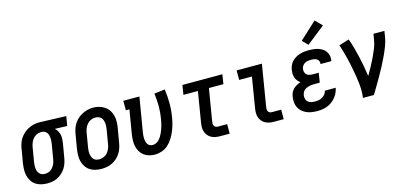

<svg xmlns="http://www.w3.org/2000/svg" viewBox="-67 -1245 3634 1717"><g transform="rotate(-15 1750.0 -386.5)"><path d="M203 8Q174 8 146.5 1.5Q119 -5 96.5 -20Q74 -35 59.5 -58Q45 -81 38 -108Q31 -135 32 -164Q33 -193 37 -221L59 -351Q63 -376 71 -400Q79 -424 93.5 -445.5Q108 -467 128 -485Q148 -503 171 -514.5Q194 -526 218.5 -532Q243 -538 268 -538Q271 -538 275 -538Q279 -538 283 -538L521 -530L506 -442L393 -446Q406 -434 415.5 -418Q425 -402 429.5 -384.5Q434 -367 433.5 -347.5Q433 -328 430 -309L408 -179Q404 -154 396.5 -130Q389 -106 375.5 -84Q362 -62 342.5 -43.5Q323 -25 300 -13Q277 -1 252 3.5Q227 8 203 8ZM205 -80Q205 -80 205 -80Q205 -80 205 -80Q218 -80 232 -84Q246 -88 257.5 -96Q269 -104 278 -115.5Q287 -127 293.5 -140Q300 -153 303.5 -166Q307 -179 309 -193L331 -323Q333 -337 334 -350.5Q335 -364 334 -377.5Q333 -391 329.5 -403.5Q326 -416 318.5 -426.5Q311 -437 299.5 -443Q288 -449 274 -450H268Q267 -450 265 -450Q263 -450 262 -450Q242 -450 222.5 -440Q203 -430 189.5 -413.5Q176 -397 168.5 -377Q161 -357 158 -337L136 -207Q134 -193 133 -178Q132 -163 133.5 -149Q135 -135 140 -122Q145 -109 154.5 -99Q164 -89 177 -84.5Q190 -80 205 -80Z M704 8Q675 8 647.5 1.5Q620 -5 597.5 -20Q575 -35 560 -58Q545 -81 538 -108Q531 -135 532 -164Q533 -193 537 -221L559 -351Q563 -376 571 -400.5Q579 -425 593.5 -447.5Q608 -470 628.5 -488Q649 -506 672.5 -517.5Q696 -529 721 -535Q746 -541 772 -541Q801 -541 828 -533Q855 -525 877.5 -510Q900 -495 915 -472Q930 -449 937 -422.5Q944 -396 943.5 -366.5Q943 -337 938 -309L916 -179Q912 -154 904 -129.5Q896 -105 881.5 -82.5Q867 -60 847 -42Q827 -24 803 -12.5Q779 -1 754 3.5Q729 8 704 8ZM706 -80Q727 -80 748 -88.5Q769 -97 783.5 -114Q798 -131 806 -151.5Q814 -172 817 -193L839 -323Q841 -338 842 -352.5Q843 -367 841 -381.5Q839 -396 834 -409Q829 -422 819.5 -431.5Q810 -441 796 -445.5Q782 -450 767 -450Q746 -450 726 -441Q706 -432 691.5 -415Q677 -398 669 -378Q661 -358 658 -337L636 -207Q634 -192 633 -177.5Q632 -163 634 -149Q636 -135 641 -122Q646 -109 655 -99Q664 -89 677.5 -84.5Q691 -80 706 -80Z M1199 8Q1171 8 1144.5 0.5Q1118 -7 1097.5 -23Q1077 -39 1063.5 -62Q1050 -85 1044.5 -111Q1039 -137 1040 -165.5Q1041 -194 1045 -221L1082 -442H1049V-530H1198L1144 -207Q1142 -193 1141 -179Q1140 -165 1141 -152Q1142 -139 1145.5 -126Q1149 -113 1156 -102.5Q1163 -92 1175 -86Q1187 -80 1201 -80Q1217 -80 1232.5 -87Q1248 -94 1260 -106.5Q1272 -119 1281 -133.5Q1290 -148 1297 -163.5Q1304 -179 1309.5 -194.5Q1315 -210 1319.5 -225.5Q1324 -241 1327 -257Q1330 -273 1333 -289Q1343 -347 1342.5 -404.5Q1342 -462 1334 -520L1433 -532Q1442 -469 1442.5 -405Q1443 -341 1432 -276Q1427 -244 1418.5 -212.5Q1410 -181 1397 -150Q1384 -119 1365.5 -89.5Q1347 -60 1321.5 -37Q1296 -14 1263.5 -3Q1231 8 1199 8Z M1805 0Q1783 0 1762 -3.5Q1741 -7 1723 -17Q1705 -27 1692 -42.5Q1679 -58 1672.5 -77.5Q1666 -97 1666 -118.5Q1666 -140 1670 -162L1716 -442H1582L1596 -530H1966L1952 -442H1818L1769 -148Q1767 -137 1767 -126.5Q1767 -116 1771.5 -107Q1776 -98 1785 -93Q1794 -88 1805 -88H1892V0Z M2305 0Q2283 0 2262 -3.5Q2241 -7 2223 -17Q2205 -27 2192 -42.5Q2179 -58 2172.5 -77.5Q2166 -97 2166 -118.5Q2166 -140 2170 -162L2216 -442H2098V-530H2332L2269 -148Q2267 -137 2267 -126.5Q2267 -116 2271.5 -107Q2276 -98 2285 -93Q2294 -88 2305 -88H2392V0Z M2704 8Q2678 8 2652.5 4.5Q2627 1 2604 -9Q2581 -19 2562.5 -35Q2544 -51 2533 -73Q2522 -95 2519.5 -120.5Q2517 -146 2521 -172Q2524 -191 2532 -209.5Q2540 -228 2554.5 -242Q2569 -256 2586.5 -265.5Q2604 -275 2623 -281Q2608 -291 2597 -304.5Q2586 -318 2580 -334.5Q2574 -351 2573.5 -369.5Q2573 -388 2576 -407Q2579 -427 2587.5 -447Q2596 -467 2611.5 -483Q2627 -499 2646 -510Q2665 -521 2685 -527Q2705 -533 2726 -535.5Q2747 -538 2767 -538Q2789 -538 2811 -535.5Q2833 -533 2853.5 -526.5Q2874 -520 2891.5 -509Q2909 -498 2921 -481Q2933 -464 2938 -442.5Q2943 -421 2939 -399Q2939 -397 2938.5 -395Q2938 -393 2937 -391H2837Q2837 -392 2837.5 -393Q2838 -394 2838 -394Q2840 -408 2834 -420Q2828 -432 2817.5 -438.5Q2807 -445 2793.5 -447.5Q2780 -450 2767 -450Q2752 -450 2737.5 -448Q2723 -446 2709.5 -439Q2696 -432 2686.5 -419Q2677 -406 2675 -392Q2672 -376 2676 -361Q2680 -346 2690.5 -336.5Q2701 -327 2716 -323.5Q2731 -320 2747 -320H2802L2788 -232H2732Q2720 -232 2708.5 -230.5Q2697 -229 2685.5 -226Q2674 -223 2662.5 -217.5Q2651 -212 2642 -203.5Q2633 -195 2628 -183.5Q2623 -172 2621 -161Q2618 -143 2622.5 -126Q2627 -109 2639.5 -98.5Q2652 -88 2669 -84Q2686 -80 2704 -80Q2721 -80 2738 -83Q2755 -86 2771 -95Q2787 -104 2798.5 -118.5Q2810 -133 2813 -151H2914Q2909 -127 2899 -105.5Q2889 -84 2873.5 -65Q2858 -46 2838 -31Q2818 -16 2795.5 -7.5Q2773 1 2749.5 4.5Q2726 8 2704 8ZM2778 -585 2729 -635 2887 -781 2948 -719Z M3125 0Q3131 -33 3130.5 -66.5Q3130 -100 3126.5 -132.5Q3123 -165 3118 -197Q3113 -229 3107 -261Q3101 -293 3094.5 -324Q3088 -355 3080 -386Q3072 -417 3063 -448Q3054 -479 3044 -509L3138 -538Q3154 -495 3166 -450.5Q3178 -406 3188.5 -360.5Q3199 -315 3207.5 -269Q3216 -223 3222 -177Q3243 -213 3263 -249.5Q3283 -286 3301 -323.5Q3319 -361 3334.5 -399.5Q3350 -438 3356 -477L3365 -530H3466L3458 -477Q3451 -435 3435 -393.5Q3419 -352 3400.5 -312Q3382 -272 3361 -232.5Q3340 -193 3318 -154Q3296 -115 3273 -76.5Q3250 -38 3227 0Z"/></g></svg>

Font: Iosevka Slab Semibold Oblique
Style: Regular
Weight: 600
Italic angle: -9°
Monospace: yes
Designer: Belleve Invis
Foundry: Belleve Invis
Version: Version 11.1.1; ttfautohint (v1.8.3)